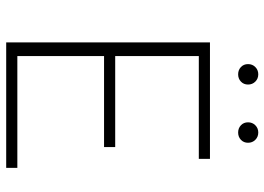

<svg xmlns="http://www.w3.org/2000/svg" viewBox="-137 -717 854 620"><g transform="rotate(90 290.0 -407.0)"><path d="M522 -36V0H117V-658H493V-622H161V-352H455V-316H161V-36ZM187 -781Q187 -795 196.5 -804.5Q206 -814 220 -814Q234 -814 243.5 -804.5Q253 -795 253 -781Q253 -767 243.5 -758Q234 -749 220 -749Q206 -749 196.5 -758Q187 -767 187 -781ZM375 -781Q375 -795 384.5 -804.5Q394 -814 408 -814Q422 -814 431.5 -804.5Q441 -795 441 -781Q441 -767 431.5 -758Q422 -749 408 -749Q394 -749 384.5 -758Q375 -767 375 -781Z"/></g></svg>

Font: Ysabeau Light
Style: Regular
Weight: 300
Designer: Christian Thalmann (Catharsis Fonts)
Version: Version 0.003